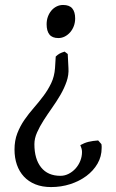

<svg xmlns="http://www.w3.org/2000/svg" viewBox="-20 -489 473 782"><path d="M207 -258.8Q215.3 -266.6 222.9 -270.8Q230.5 -274.9 243.2 -278.8L255.9 -269L258.8 -211.9Q260.7 -184.1 251.2 -156.7Q241.7 -129.4 226.1 -102.5Q210.4 -75.7 192.1 -49.8Q173.8 -23.9 157.7 1.2Q141.6 26.4 130.9 50.5Q120.1 74.7 120.1 98.1Q120.1 158.7 147.5 192.9Q174.8 227.1 226.1 227.1Q243.7 227.1 259.5 219Q275.4 210.9 287.6 197.5Q299.8 184.1 306.9 166.5Q314 148.9 314 129.9Q314 122.6 312 115.7Q310.1 108.9 307.1 102.1Q323.7 92.8 340.8 88.6Q357.9 84.5 379.9 83L393.1 98.1Q394 102.1 394 106V113.8Q394 148.4 377.2 177.5Q360.4 206.5 331.8 227.8Q303.2 249 266.1 261Q229 272.9 188 272.9Q151.9 272.9 124 261.7Q96.2 250.5 77.4 230.2Q58.6 210 48.8 181.9Q39.1 153.8 39.1 120.1Q39.1 83.5 50.5 54Q62 24.4 79.6 -1Q97.2 -26.4 117.7 -49.8Q138.2 -73.2 156.7 -97.9Q175.3 -122.6 188.5 -150.1Q201.7 -177.7 204.1 -211.9ZM286.1 -414.1Q286.1 -397.5 280.8 -383.1Q275.4 -368.7 265.9 -357.7Q256.3 -346.7 243.9 -340.3Q231.4 -334 217.8 -334Q192.9 -334 181.4 -348.4Q169.9 -362.8 169.9 -390.1Q169.9 -406.7 175 -420.9Q180.2 -435.1 189.2 -445.8Q198.2 -456.5 210.4 -462.6Q222.7 -468.8 236.8 -468.8Q262.7 -468.8 274.4 -454.6Q286.1 -440.4 286.1 -414.1Z"/></svg>

Font: Gentium Basic
Style: Regular
Weight: 400
Designer: J. Victor Gaultney and Annie Olsen
Foundry: SIL International
Version: Version 1.100